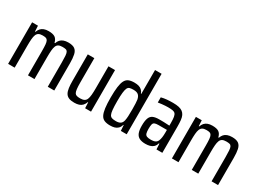

<svg xmlns="http://www.w3.org/2000/svg" viewBox="-36 -1698 3523 2612"><g transform="rotate(30 1725.5 -392.0)"><path d="M77 55V-598H169L174 -508H181Q193 -541 212 -562.5Q231 -584 261 -595.5Q291 -607 333 -607Q402 -607 435 -584.5Q468 -562 481 -508H489Q501 -541 520 -562.5Q539 -584 570 -595.5Q601 -607 643 -607Q711 -607 745 -582.5Q779 -558 790.5 -505Q802 -452 802 -370V55H700V-324Q700 -390 697 -429Q694 -468 684.5 -486.5Q675 -505 655.5 -510Q636 -515 604 -515Q565 -515 542.5 -503Q520 -491 509 -463.5Q498 -436 494.5 -392.5Q491 -349 491 -286V55H389V-324Q389 -390 385.5 -428Q382 -466 371.5 -485Q361 -504 342.5 -509.5Q324 -515 292 -515Q253 -515 231 -502.5Q209 -490 198 -463Q187 -436 183.5 -392Q180 -348 180 -286V55Z M1118 63Q1064 63 1031 48.5Q998 34 981 4Q964 -26 957.5 -73Q951 -120 951 -184V-599H1054V-220Q1054 -155 1058.5 -116Q1063 -77 1074 -58.5Q1085 -40 1105.5 -34Q1126 -28 1160 -28Q1199 -28 1222.5 -40.5Q1246 -53 1257 -79.5Q1268 -106 1272 -150.5Q1276 -195 1276 -258V-599H1379V54H1286L1282 -36H1276Q1264 -2 1243 20.5Q1222 43 1191 53Q1160 63 1118 63Z M1695 88Q1642 88 1606 73Q1570 58 1550.5 20Q1531 -18 1522.5 -82.5Q1514 -147 1514 -247Q1514 -346 1522.5 -412Q1531 -478 1550.5 -516Q1570 -554 1605 -569Q1640 -584 1694 -584Q1734 -584 1763 -575.5Q1792 -567 1812.5 -547.5Q1833 -528 1845 -496H1850V-872H1953V78H1861L1855 -10H1849Q1839 28 1816.5 49.5Q1794 71 1764 79.5Q1734 88 1695 88ZM1735 -3Q1780 -3 1805 -19.5Q1830 -36 1839 -74Q1846 -106 1848 -146.5Q1850 -187 1850 -255Q1850 -308 1848 -345Q1846 -382 1843 -404Q1833 -452 1807.5 -472.5Q1782 -493 1732 -493Q1695 -493 1672.5 -486.5Q1650 -480 1638.5 -455Q1627 -430 1621.5 -381Q1616 -332 1616 -248Q1616 -164 1621 -114Q1626 -64 1638 -41Q1650 -18 1673 -10.5Q1696 -3 1735 -3Z M2236 64Q2179 64 2142.5 46Q2106 28 2089 -13.5Q2072 -55 2072 -126Q2072 -201 2087 -243Q2102 -285 2137.5 -302Q2173 -319 2234 -319Q2248 -319 2267 -319Q2286 -319 2307 -318.5Q2328 -318 2350 -316.5Q2372 -315 2397 -314V-357Q2397 -415 2391 -448.5Q2385 -482 2370.5 -497.5Q2356 -513 2328.5 -517.5Q2301 -522 2256 -522Q2239 -522 2214.5 -520.5Q2190 -519 2161.5 -516Q2133 -513 2103 -508V-589Q2145 -600 2190.5 -604Q2236 -608 2286 -608Q2341 -608 2378.5 -599.5Q2416 -591 2439.5 -573Q2463 -555 2476.5 -527Q2490 -499 2494.5 -456.5Q2499 -414 2499 -357V54H2407L2402 -34H2394Q2383 5 2360 26Q2337 47 2305.5 55.5Q2274 64 2236 64ZM2272 -22Q2300 -22 2320.5 -26.5Q2341 -31 2355.5 -42.5Q2370 -54 2378 -74Q2388 -98 2392.5 -130.5Q2397 -163 2397 -204V-247H2263Q2224 -247 2204.5 -238Q2185 -229 2179 -204.5Q2173 -180 2173 -134Q2173 -90 2180.5 -65Q2188 -40 2210 -31Q2232 -22 2272 -22Z M2650 55V-598H2742L2747 -508H2754Q2766 -541 2785 -562.5Q2804 -584 2834 -595.5Q2864 -607 2906 -607Q2975 -607 3008 -584.5Q3041 -562 3054 -508H3062Q3074 -541 3093 -562.5Q3112 -584 3143 -595.5Q3174 -607 3216 -607Q3284 -607 3318 -582.5Q3352 -558 3363.5 -505Q3375 -452 3375 -370V55H3273V-324Q3273 -390 3270 -429Q3267 -468 3257.5 -486.5Q3248 -505 3228.5 -510Q3209 -515 3177 -515Q3138 -515 3115.5 -503Q3093 -491 3082 -463.5Q3071 -436 3067.5 -392.5Q3064 -349 3064 -286V55H2962V-324Q2962 -390 2958.5 -428Q2955 -466 2944.5 -485Q2934 -504 2915.5 -509.5Q2897 -515 2865 -515Q2826 -515 2804 -502.5Q2782 -490 2771 -463Q2760 -436 2756.5 -392Q2753 -348 2753 -286V55Z"/></g></svg>

Font: Farlight84_Sys_V01
Style: Regular
Weight: 400
Designer: Ryoko NISHIZUKA  (kana, bopomofo & ideographs); Paul D. Hunt (Latin, Greek & Cyrillic); Sandoll Communications , Soo-you
Foundry: Adobe
Version: Version 2.004;October 29, 2024;FontCreator 14.0.0.2814 64-bi